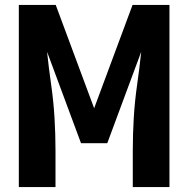

<svg xmlns="http://www.w3.org/2000/svg" viewBox="-20 -755 760 775"><path d="M56 0H204V-147Q204 -214 200 -280.5Q196 -347 186.5 -413Q177 -479 170 -546L307 -177H413L550 -546Q543 -479 533.5 -413Q524 -347 520 -280.5Q516 -214 516 -147V0H664V-735H515L360 -318L205 -735H56Z"/></svg>

Font: Iosevka Sparkle Heavy
Style: Regular
Weight: 900
Designer: Belleve Invis
Foundry: Belleve Invis
Version: Version 4.5.0; ttfautohint (v1.8.3)